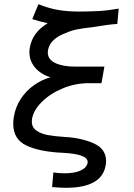

<svg xmlns="http://www.w3.org/2000/svg" viewBox="-20 -731 640 914"><path d="M287.5 94Q334 94 363.2 81Q392.5 68 397 44Q403.5 3 280.5 -3.5Q171.5 -8 107.2 -37.5Q43 -67 43 -142Q43 -157.5 46 -175.5Q54 -222.5 79.2 -260.8Q104.5 -299 141 -325Q177.5 -351 219.5 -363Q173 -378 146.5 -409.8Q120 -441.5 120 -482.5Q120 -494.5 122 -504.5Q134.5 -577 207 -620.5Q170 -628 133.5 -640L163 -711Q214 -690.5 259 -683.2Q304 -676 354.5 -676Q407.5 -676 451 -678.5Q494.5 -681 545 -690L538.5 -617Q499.5 -615 419 -601.5Q373 -596.5 345 -590.8Q317 -585 293.5 -574Q259.5 -562 236.8 -541.8Q214 -521.5 208.5 -492.5Q207.5 -484.5 207.5 -481.5Q207.5 -447.5 243.5 -430.8Q279.5 -414 336 -414H477L463 -335H402Q338 -335 278.5 -310.2Q219 -285.5 179.5 -246.2Q140 -207 132.5 -165.5Q131.5 -161 131.5 -152.5Q131.5 -124.5 154 -109Q176.5 -93.5 209.2 -87.8Q242 -82 288.5 -79Q365.5 -75 425.2 -49Q485 -23 485 36Q485 46.5 483 56Q465 163 294 163Q269 163 228 159.5L234 90Q264.5 94 287.5 94Z"/></svg>

Font: JuliaMono Medium
Style: Italic
Weight: 500
Italic angle: -9°
Monospace: yes
Designer: cormullion
Foundry: corm
Version: Version 0.054; ttfautohint (v1.8.4)